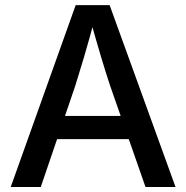

<svg xmlns="http://www.w3.org/2000/svg" viewBox="-20 -748 745 768"><path d="M22.9 0 282.7 -727.5H418.5L682.1 0H562L420.4 -405.3Q403.8 -455.1 384 -521.2Q364.3 -587.4 337.9 -681.2H361.3Q335.9 -586.9 316.2 -520Q296.4 -453.1 281.2 -405.3L143.1 0ZM164.1 -191.4V-284.2H541V-191.4Z"/></svg>

Font: Inter 16pt Medium
Style: Regular
Weight: 500
Version: Version 4.001;git-66647c0bb